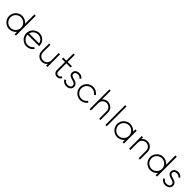

<svg xmlns="http://www.w3.org/2000/svg" viewBox="638 -2925 5087 5087"><g transform="rotate(45 3181.5 -381.5)"><path d="M302 -6Q251 -6 206 -25.5Q161 -45 127 -79Q93 -113 73.5 -158Q54 -203 54 -254Q54 -305 73.5 -350Q93 -395 127 -429Q161 -463 206 -482.5Q251 -502 302 -502Q329 -502 357 -495.5Q385 -489 411.5 -476Q438 -463 461 -445Q484 -427 499 -404V-756H550V-14H500L499 -104Q484 -81 461 -63Q438 -45 411.5 -32Q385 -19 357 -12.5Q329 -6 302 -6ZM379 -435.5Q343 -451 302 -451Q261 -451 225 -435.5Q189 -420 162 -393.5Q135 -367 119.5 -331Q104 -295 104 -254Q104 -213 119.5 -177Q135 -141 162 -114Q189 -87 225 -71.5Q261 -56 302 -56Q343 -56 379 -71.5Q415 -87 442 -114Q469 -141 484.5 -177Q500 -213 500 -254Q500 -295 484.5 -331Q469 -367 442 -393.5Q415 -420 379 -435.5Z M947 -6Q896 -6 851 -25.5Q806 -45 772 -79Q738 -113 718.5 -158Q699 -203 699 -254Q699 -305 718.5 -350Q738 -395 772 -429Q806 -463 851 -482.5Q896 -502 947 -502Q994 -502 1036.5 -484.5Q1079 -467 1111 -436.5Q1143 -406 1162 -364.5Q1181 -323 1181 -275L1182 -250H750Q751 -210 766.5 -174.5Q782 -139 808.5 -112.5Q835 -86 871 -71Q907 -56 947 -56Q996 -56 1039 -78.5Q1082 -101 1109 -142L1150 -113Q1116 -62 1062.5 -34Q1009 -6 947 -6ZM1129 -300Q1124 -334 1107.5 -361.5Q1091 -389 1066.5 -409Q1042 -429 1011.5 -440Q981 -451 947 -451Q913 -451 881.5 -440Q850 -429 824.5 -409Q799 -389 781 -361Q763 -333 755 -300Z M1728 -14H1678V-83Q1655 -47 1613.5 -26.5Q1572 -6 1520 -6Q1434 -6 1377 -65Q1320 -124 1320 -210V-488H1370V-210Q1370 -144 1414 -100Q1458 -56 1524 -56Q1591 -56 1634.5 -101.5Q1678 -147 1678 -215V-488H1728Z M1963 -438V-133Q1963 -79 1999 -42.5Q2035 -6 2090 -6Q2132 -6 2165 -28Q2198 -50 2216 -84L2172 -108Q2144 -56 2090 -56Q2058 -56 2035.5 -78.5Q2013 -101 2013 -133V-438H2172V-488H2013V-757H1963V-488H1848V-438Z M2437 -6Q2387 -6 2344 -30.5Q2301 -55 2278 -100L2324 -122Q2340 -89 2371 -72.5Q2402 -56 2437 -56Q2458 -56 2478.5 -60.5Q2499 -65 2515.5 -74.5Q2532 -84 2542 -100.5Q2552 -117 2552 -141Q2552 -183 2520 -203.5Q2488 -224 2434 -237Q2366 -253 2331 -282Q2289 -318 2291 -371Q2292 -403 2304.5 -427.5Q2317 -452 2338 -468Q2359 -484 2386 -492Q2413 -500 2443 -500Q2490 -500 2528.5 -479Q2567 -458 2585 -423L2540 -400Q2529 -423 2502 -436Q2475 -449 2443 -449Q2424 -449 2405.5 -445Q2387 -441 2373 -431.5Q2359 -422 2350.5 -407Q2342 -392 2341 -370Q2341 -349 2351 -335Q2361 -321 2376.5 -311.5Q2392 -302 2410.5 -296Q2429 -290 2446 -286Q2473 -279 2501 -269Q2529 -259 2551.5 -242.5Q2574 -226 2588 -201.5Q2602 -177 2602 -141Q2602 -106 2588 -80.5Q2574 -55 2551 -38.5Q2528 -22 2498.5 -14Q2469 -6 2437 -6Z M2960 -6Q2909 -6 2864 -25.5Q2819 -45 2785 -79Q2751 -113 2731.5 -158Q2712 -203 2712 -254Q2712 -305 2731.5 -350Q2751 -395 2785 -429Q2819 -463 2864 -482.5Q2909 -502 2960 -502Q3021 -502 3075 -473.5Q3129 -445 3164 -394L3123 -366Q3095 -406 3052 -428.5Q3009 -451 2960 -451Q2919 -451 2883 -435.5Q2847 -420 2820 -393.5Q2793 -367 2777.5 -331Q2762 -295 2762 -254Q2762 -213 2777.5 -177Q2793 -141 2820 -114Q2847 -87 2883 -71.5Q2919 -56 2960 -56Q3009 -56 3052 -78.5Q3095 -101 3123 -142L3164 -113Q3129 -62 3075 -34Q3021 -6 2960 -6Z M3308 -14V-756H3358V-431Q3384 -465 3427.5 -483Q3471 -501 3512 -501Q3554 -501 3591.5 -485Q3629 -469 3656.5 -441.5Q3684 -414 3700 -376.5Q3716 -339 3716 -297V-14H3666V-297Q3666 -329 3654 -357Q3642 -385 3621 -406Q3600 -427 3572 -439Q3544 -451 3512 -451Q3480 -451 3452 -439Q3424 -427 3403 -406Q3382 -385 3370 -357Q3358 -329 3358 -297V-14Z M3900 -756H3950V-14H3900Z M4348 -502Q4375 -502 4403 -495.5Q4431 -489 4457.5 -476Q4484 -463 4507 -445Q4530 -427 4545 -404V-494H4595L4596 -14H4545V-104Q4530 -81 4507 -63Q4484 -45 4457.5 -32Q4431 -19 4403 -12.5Q4375 -6 4348 -6Q4297 -6 4252 -25.5Q4207 -45 4173 -79Q4139 -113 4119.5 -158Q4100 -203 4100 -254Q4100 -305 4119.5 -350Q4139 -395 4173 -429Q4207 -463 4252 -482.5Q4297 -502 4348 -502ZM4165.5 -331Q4150 -295 4150 -254Q4150 -213 4165.5 -177Q4181 -141 4208 -114Q4235 -87 4271 -71.5Q4307 -56 4348 -56Q4389 -56 4425 -71.5Q4461 -87 4488 -114Q4515 -141 4530.5 -177Q4546 -213 4546 -254Q4546 -295 4530.5 -331Q4515 -367 4488 -393.5Q4461 -420 4425 -435.5Q4389 -451 4348 -451Q4307 -451 4271 -435.5Q4235 -420 4208 -393.5Q4181 -367 4165.5 -331Z M4788 -488H4838V-423Q4861 -459 4902.5 -479.5Q4944 -500 4996 -500Q5082 -500 5139 -441Q5196 -382 5196 -296V-14H5146V-296Q5146 -362 5102 -406Q5058 -450 4992 -450Q4925 -450 4881.5 -404.5Q4838 -359 4838 -291V-14H4788Z M5586 -6Q5535 -6 5490 -25.5Q5445 -45 5411 -79Q5377 -113 5357.5 -158Q5338 -203 5338 -254Q5338 -305 5357.5 -350Q5377 -395 5411 -429Q5445 -463 5490 -482.5Q5535 -502 5586 -502Q5613 -502 5641 -495.5Q5669 -489 5695.5 -476Q5722 -463 5745 -445Q5768 -427 5783 -404V-756H5834V-14H5784L5783 -104Q5768 -81 5745 -63Q5722 -45 5695.5 -32Q5669 -19 5641 -12.5Q5613 -6 5586 -6ZM5663 -435.5Q5627 -451 5586 -451Q5545 -451 5509 -435.5Q5473 -420 5446 -393.5Q5419 -367 5403.5 -331Q5388 -295 5388 -254Q5388 -213 5403.5 -177Q5419 -141 5446 -114Q5473 -87 5509 -71.5Q5545 -56 5586 -56Q5627 -56 5663 -71.5Q5699 -87 5726 -114Q5753 -141 5768.5 -177Q5784 -213 5784 -254Q5784 -295 5768.5 -331Q5753 -367 5726 -393.5Q5699 -420 5663 -435.5Z M6143 -6Q6093 -6 6050 -30.5Q6007 -55 5984 -100L6030 -122Q6046 -89 6077 -72.5Q6108 -56 6143 -56Q6164 -56 6184.5 -60.5Q6205 -65 6221.5 -74.5Q6238 -84 6248 -100.5Q6258 -117 6258 -141Q6258 -183 6226 -203.5Q6194 -224 6140 -237Q6072 -253 6037 -282Q5995 -318 5997 -371Q5998 -403 6010.5 -427.5Q6023 -452 6044 -468Q6065 -484 6092 -492Q6119 -500 6149 -500Q6196 -500 6234.5 -479Q6273 -458 6291 -423L6246 -400Q6235 -423 6208 -436Q6181 -449 6149 -449Q6130 -449 6111.5 -445Q6093 -441 6079 -431.5Q6065 -422 6056.5 -407Q6048 -392 6047 -370Q6047 -349 6057 -335Q6067 -321 6082.5 -311.5Q6098 -302 6116.5 -296Q6135 -290 6152 -286Q6179 -279 6207 -269Q6235 -259 6257.5 -242.5Q6280 -226 6294 -201.5Q6308 -177 6308 -141Q6308 -106 6294 -80.5Q6280 -55 6257 -38.5Q6234 -22 6204.5 -14Q6175 -6 6143 -6Z"/></g></svg>

Font: Leon Sans
Style: Light
Weight: 300
Designer: Jongmin Kim
Version: Version 1.2